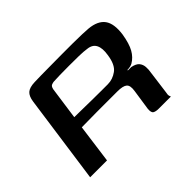

<svg xmlns="http://www.w3.org/2000/svg" viewBox="-99 -645 829 829"><g transform="rotate(-45 315.0 -231.0)"><path d="M361 -179Q361 -179 335.5 -179Q310 -179 268 -179Q226 -179 176 -178L152 0H49L106 -405Q110 -434 124 -446.5Q138 -459 170 -460Q185 -461 211.5 -461Q238 -461 270.5 -461.5Q303 -462 337.5 -462Q372 -462 404 -462Q436 -462 461 -461Q486 -460 498 -459Q550 -454 571 -425Q592 -396 584 -337Q576 -288 561 -261.5Q546 -235 522 -221Q517 -218 508.5 -216Q500 -214 491 -214L490 -211Q495 -211 500.5 -211Q506 -211 511 -211Q536 -206 545.5 -194Q555 -182 556 -166Q557 -150 554 -134L540 -28Q537 -15 539 -8Q541 -1 542 0H468Q450 0 441 -5.5Q432 -11 434 -33L448 -127Q453 -158 440.5 -168.5Q428 -179 394 -179ZM184 -232Q197 -232 225 -231.5Q253 -231 285.5 -230.5Q318 -230 346 -230Q374 -230 387 -230Q417 -230 443 -249Q469 -268 476 -320Q482 -356 471.5 -377Q461 -398 432 -401Q413 -404 384.5 -404.5Q356 -405 325 -405Q294 -405 268.5 -404.5Q243 -404 230 -403Q227 -403 217.5 -400Q208 -397 205 -381Z"/></g></svg>

Font: Genos Medium
Style: Italic
Weight: 500
Italic angle: -8°
Designer: Robert E. Leuschke
Foundry: Robert E. Leuschke
Version: Version 1.010